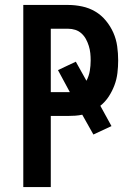

<svg xmlns="http://www.w3.org/2000/svg" viewBox="-20 -755 540 775"><path d="M185 0H74V-735H255Q283 -735 311.5 -729Q340 -723 364.5 -708.5Q389 -694 407.5 -671.5Q426 -649 437.5 -623Q449 -597 453 -568.5Q457 -540 457 -511Q457 -486 454 -460.5Q451 -435 442 -411Q433 -387 419 -365.5Q405 -344 385 -328L430 -246L357 -212L312 -292Q298 -289 283.5 -288Q269 -287 255 -287H185ZM185 -383H262L214 -472L286 -506L329 -429Q339 -448 342.5 -469Q346 -490 346 -511Q346 -526 344.5 -540.5Q343 -555 338.5 -569.5Q334 -584 327 -597Q320 -610 309 -620Q298 -630 284 -634.5Q270 -639 255 -639H185Z"/></svg>

Font: Iosevka Term Curly
Style: Bold
Weight: 700
Designer: Belleve Invis
Foundry: Belleve Invis
Version: Version 32.3.0